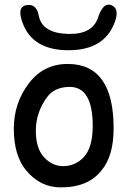

<svg xmlns="http://www.w3.org/2000/svg" viewBox="-20 -790 566 834"><path d="M276.9 -642.6Q381.3 -640.1 405.8 -713.4Q427.7 -780.3 462.4 -768.1Q499.5 -754.9 480 -697.8Q436 -570.8 274.9 -571.8Q124.5 -572.8 80.1 -685.5Q50.8 -759.3 94.2 -767.6Q138.2 -775.9 148.4 -722.2Q162.6 -645.5 276.9 -642.6ZM280.3 -412.6Q216.3 -411.1 184.6 -368.2Q135.7 -301.8 135.7 -222.2Q135.7 -145.5 170.9 -107.4Q207 -68.4 253.9 -68.4Q307.1 -68.4 343.8 -107.4Q382.3 -148.9 382.8 -240.7Q383.3 -414.6 280.3 -412.6ZM276.4 -512.2Q474.1 -510.7 473.6 -231Q473.1 -111.8 420.9 -49.8Q362.3 24.9 242.2 23.9Q155.3 23.4 94.7 -48.3Q40 -113.3 40 -231Q40 -342.3 105.5 -428.2Q169.9 -513.2 276.4 -512.2Z"/></svg>

Font: Comic Relief LRS
Style: Regular
Weight: 400
Designer: Jeff Davis
Foundry: Loudifier
Version: Version 1.0